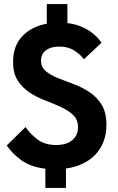

<svg xmlns="http://www.w3.org/2000/svg" viewBox="-20 -820 577 940"><path d="M202 6Q129 -3 84 -36Q39 -69 13 -108L105 -198Q128 -164 164 -137Q200 -110 255 -110Q306 -110 334 -134Q362 -158 362 -197Q362 -234 338.5 -256.5Q315 -279 279.5 -295.5Q244 -312 203 -327.5Q162 -343 126.5 -366Q91 -389 67.5 -424.5Q44 -460 44 -517Q44 -595 89 -642.5Q134 -690 209 -704V-800H310V-707Q343 -703 369.5 -693Q396 -683 416.5 -669.5Q437 -656 452 -641Q467 -626 477 -611L391 -530Q368 -559 339 -575.5Q310 -592 270 -592Q229 -592 205 -574Q181 -556 181 -523Q181 -491 204.5 -471.5Q228 -452 264 -437.5Q300 -423 341 -408Q382 -393 418 -369Q454 -345 477.5 -307.5Q501 -270 501 -210Q501 -163 486.5 -126Q472 -89 446 -62Q420 -35 383.5 -18Q347 -1 303 5V100H202Z"/></svg>

Font: Tilda Sans Bold
Style: Regular
Weight: 700
Designer: ParaType Ltd
Foundry: ParaType Ltd
Version: Version 1.009